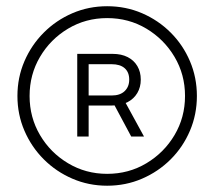

<svg xmlns="http://www.w3.org/2000/svg" viewBox="-20 -757 679 608"><path d="M319.3 -168.9Q260.7 -168.9 209.2 -191.2Q157.7 -213.4 118.7 -252.4Q79.6 -291.5 57.4 -343Q35.2 -394.5 35.2 -453.1Q35.2 -511.7 57.4 -563.2Q79.6 -614.7 118.7 -653.8Q157.7 -692.9 209.2 -715.1Q260.7 -737.3 319.3 -737.3Q378.4 -737.3 429.9 -715.1Q481.4 -692.9 520.5 -653.8Q559.6 -614.7 581.5 -563.2Q603.5 -511.7 603.5 -453.1Q603.5 -394.5 581.5 -343Q559.6 -291.5 520.5 -252.4Q481.4 -213.4 429.9 -191.2Q378.4 -168.9 319.3 -168.9ZM319.3 -206.5Q387.7 -206.5 443.6 -240Q499.5 -273.4 532.7 -329.3Q565.9 -385.3 565.9 -453.1Q565.9 -521 532.7 -576.9Q499.5 -632.8 443.6 -666.3Q387.7 -699.7 319.3 -699.7Q251.5 -699.7 195.6 -666.3Q139.6 -632.8 106.7 -576.9Q73.7 -521 73.7 -453.1Q73.7 -385.3 106.7 -329.3Q139.6 -273.4 195.6 -240Q251.5 -206.5 319.3 -206.5ZM395.5 -324.7 332 -443.4H371.1L436 -324.7ZM224.6 -324.7V-586.4H336.9Q364.3 -586.4 384.3 -576.2Q404.3 -565.9 415 -547.6Q425.8 -529.3 425.8 -504.9Q425.8 -481 414.8 -462.4Q403.8 -443.8 383.5 -433.3Q363.3 -422.9 335.4 -422.9H245.6V-454.6H333.5Q360.4 -454.6 374.8 -468.5Q389.2 -482.4 389.2 -504.9Q389.2 -528.3 374.8 -541Q360.4 -553.7 333.5 -553.7H260.7V-324.7Z"/></svg>

Font: Inter 28pt ExtraLight
Style: Regular
Weight: 250
Designer: Rasmus Andersson
Foundry: rsms
Version: Version 4.001;git-66647c0bb